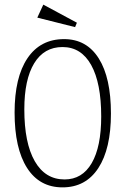

<svg xmlns="http://www.w3.org/2000/svg" viewBox="-20 -789 543 829"><path d="M250 20Q150.4 20 96.7 -64.2Q43 -148.4 43 -303.2Q43 -455.1 98.6 -537.6Q154.3 -620.1 256.8 -620.1Q354 -620.1 406.5 -536.6Q459 -453.1 459 -298.8Q459 -146.5 404.5 -63.2Q350.1 20 250 20ZM85 -316.9Q85 -171.9 130.1 -93Q175.3 -14.2 258.8 -14.2Q335 -14.2 376 -84.7Q417 -155.3 417 -286.1Q417 -430.2 373.8 -508.1Q330.6 -585.9 250 -585.9Q170.4 -585.9 127.7 -515.9Q85 -445.8 85 -316.9ZM141.1 -712.9 167 -769 312 -690.9 304.2 -671.9Z"/></svg>

Font: Halibut Cnd Thin
Style: Regular
Weight: 250
Width: 3
Designer: Matteo Maggi
Foundry: Collletttivo
Version: Version 3.080 | FøM Fix